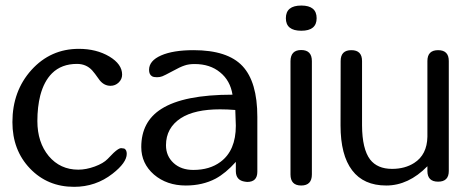

<svg xmlns="http://www.w3.org/2000/svg" viewBox="-20 -686 1741 710"><path d="M396 -43.5Q334 4.9 253.9 4.9Q155.8 4.9 90.8 -63Q25.9 -130.9 25.9 -234.4Q25.9 -349.1 96.2 -427.2Q167 -505.4 271.5 -505.4Q336.4 -505.4 384.3 -477.1Q431.6 -448.7 431.6 -410.2Q431.6 -393.1 418.9 -380.9Q406.2 -368.7 388.7 -368.7Q365.2 -368.7 348.6 -389.2Q327.6 -418.9 320.8 -425.8Q298.8 -449.7 264.6 -449.7Q207.5 -449.7 172.4 -415Q142.6 -385.3 128.9 -333Q118.2 -290.5 118.2 -238.3Q118.2 -159.7 160.2 -108.9Q202.6 -58.6 269.5 -58.6Q298.3 -58.6 330.6 -70.3Q362.3 -82 377.9 -98.1Q387.7 -108.4 399.9 -120.6Q418.9 -138.2 427.7 -138.2L439.5 -136.7Q448.7 -131.8 448.7 -117.2Q448.7 -84.5 396 -43.5Z M795.4 -87.4Q852.1 -129.4 852.1 -221.2L850.1 -279.3Q820.3 -281.7 793.9 -281.7Q700.2 -281.7 649.4 -249.5Q593.8 -213.4 593.8 -148.9Q593.8 -108.9 622.1 -83Q649.9 -57.6 694.8 -57.6Q755.4 -57.6 795.4 -87.4ZM876.5 -441.9Q931.6 -383.3 931.6 -253.9V-50.8Q931.6 -13.2 894 -13.2L885.7 -14.2Q852.5 -19 852.1 -52.7V-87.4Q814.5 -45.4 777.3 -25.4Q729 0 667 0Q596.7 0 549.3 -40.5Q502.4 -81.5 502.4 -142.1Q502.4 -236.3 576.7 -283.2Q659.2 -335.9 839.8 -335.9Q831.5 -388.2 793.9 -418.5Q756.8 -449.2 699.7 -449.2Q677.7 -449.2 662.6 -443.8Q647 -439 615.2 -421.4Q588.9 -407.2 580.1 -403.8Q571.3 -400.4 560.5 -400.4Q548.3 -400.4 542.5 -403.8Q531.2 -410.2 531.2 -427.7Q531.2 -461.4 575.7 -481Q620.1 -500.5 695.8 -500.5Q821.3 -500.5 876.5 -441.9Z M1133.3 -41Q1133.3 0 1093.8 0Q1054.2 0 1054.2 -41V-460Q1054.7 -501 1093.8 -501Q1133.3 -501 1133.3 -460ZM1094.2 -572.3Q1037.1 -572.3 1037.1 -618.7Q1037.1 -665.5 1094.2 -665.5Q1150.9 -665.5 1150.9 -618.7Q1150.9 -572.3 1094.2 -572.3Z M1282.2 -56.2Q1239.3 -112.3 1239.3 -222.2L1239.7 -460.4Q1239.7 -500.5 1279.3 -500.5Q1318.8 -500.5 1318.8 -460.4V-222.2Q1319.3 -134.8 1348.6 -96.2Q1375.5 -61.5 1429.7 -61.5Q1477.5 -61.5 1511.7 -83.5Q1559.1 -113.8 1560.5 -180.2V-460.4Q1560.5 -500.5 1600.1 -500.5Q1639.6 -500.5 1639.6 -460.4V-53.7Q1639.6 -14.2 1600.1 -14.2Q1560.5 -14.2 1560.5 -53.7V-71.3Q1490.7 0 1408.2 0Q1324.7 0 1282.2 -56.2Z"/></svg>

Font: inglobal
Style: Regular
Weight: 400
Designer: Andrey Kochetov, Denis Davydov, Evgeny Yurtaev
Foundry: inglobal
Version: Version 1.00 September 25, 2014, initial release